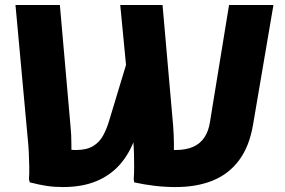

<svg xmlns="http://www.w3.org/2000/svg" viewBox="-20 -740 1140 769"><path d="M683 9.2Q641.4 9.2 599.7 4.3Q558 -0.6 517.6 -9.6L515.6 -21.6Q517.3 -45.8 517.3 -72Q517.4 -98.1 516.6 -125.3Q515.8 -152.5 513.8 -178.1L461.6 -720H631L673.6 -234.8Q676.3 -197.8 676.6 -163.2Q676.9 -128.6 675.5 -103.4L611.8 -146.4Q631.2 -142.8 647.4 -141Q663.5 -139.2 682.8 -139.2Q725.2 -139.2 753.9 -152.1Q782.5 -164.9 799 -190.1Q815.5 -215.2 821 -251.6L897.4 -720H1075.2L993.2 -238.8Q978.6 -153.5 937.6 -98.3Q896.6 -43.2 832.6 -17Q768.5 9.2 683 9.2ZM232.6 9.2Q197.3 9.2 167.1 4.6Q137 0.1 99.4 -9.6L96 -21.6Q97.7 -43 97.2 -73Q96.7 -103 95.2 -132.3Q93.7 -161.6 91.4 -181.6L42 -720H219.8L262.4 -234.8Q266.1 -197.8 265.9 -163.2Q265.7 -128.6 266.4 -103.4L232.1 -145Q245.2 -142.4 257.5 -140.8Q269.8 -139.2 284.2 -139.2Q326.6 -139.2 352.5 -154.7Q378.3 -170.1 393.3 -197.7Q408.2 -225.3 418.2 -260L513.9 -576.3L546.9 -260.5L521.9 -189.8Q500 -126.9 461.2 -82.2Q422.3 -37.6 365.4 -14.2Q308.5 9.2 232.6 9.2Z"/></svg>

Font: Kufam
Style: Regular
Weight: 400
Designer: Wael Morcos, Artur Schmal
Foundry: Original Type
Version: Version 1.301; ttfautohint (v1.8.3)